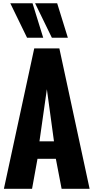

<svg xmlns="http://www.w3.org/2000/svg" viewBox="-20 -1182 594 1202"><path d="M4.4 0 194.3 -878.9H351.6L541 0H365.7L329.6 -188H214.8L180.7 0ZM227.1 -297.4H317.9L273.4 -623.5ZM149.4 -945.8 44.4 -1161.6H183.6L250.5 -945.8ZM304.7 -945.8 199.7 -1161.6H337.9L404.8 -945.8Z"/></svg>

Font: Oswald-Bold
Style: Bold
Weight: 700
Designer: vernon adams
Foundry: vernon adams
Version: Version 2.002; ttfautohint (v0.92.18-e454-dirty) -l 8 -r 50 